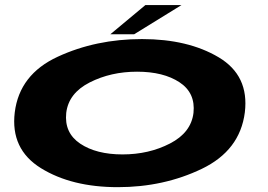

<svg xmlns="http://www.w3.org/2000/svg" viewBox="-20 -750 1080 774"><path d="M455 4.5Q640 4.5 793.8 -69.5Q947.5 -143.5 967 -297Q985 -445.5 861.5 -519Q738 -592.5 552.5 -592.5Q366.5 -592.5 212.5 -521.2Q58.5 -450 39.5 -297Q21.5 -148.5 145.2 -72Q269 4.5 455 4.5ZM474 -127.5Q368 -127.5 303.2 -171Q238.5 -214.5 247 -295Q256.5 -374.5 341.8 -417.8Q427 -461 532.5 -461Q639 -461 703.8 -418.2Q768.5 -375.5 760 -295Q750.5 -215.5 665.2 -171.5Q580 -127.5 474 -127.5ZM425 -612H521L711.5 -729.5H566Z"/></svg>

Font: Anybody ExtraExpanded
Style: Bold Italic
Weight: 700
Width: 8
Italic angle: -10°
Version: Version 1.113;gftools[0.9.25]